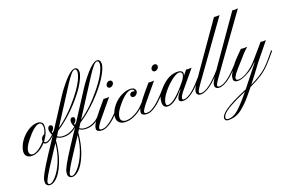

<svg xmlns="http://www.w3.org/2000/svg" viewBox="-191 -1294 3331 2193"><g transform="rotate(-20 1474.5 -197.5)"><path d="M219.7 -78.6Q201.7 -78.6 193.4 -93.3Q135.3 -27.3 67.9 -5.9Q45.4 1 24.2 1Q2.9 1 -12.2 -3.9Q-27.3 -8.8 -37.1 -17.6Q-76.7 -51.8 -44.9 -135.3Q-32.7 -168 -13.4 -196.3Q5.9 -224.6 30 -248.8Q54.2 -272.9 82 -292Q145 -334.5 205.1 -334.5Q231 -334.5 249.8 -321Q268.6 -307.6 270 -282.5Q271.5 -257.3 267.1 -235.4Q262.7 -213.4 253.9 -191.4Q236.3 -146.5 204.1 -106.4Q207.5 -92.3 222.9 -92.3Q238.3 -92.3 252.2 -99.4Q266.1 -106.4 280 -116.9Q293.9 -127.4 307.4 -140.4Q320.8 -153.3 332 -165L350.6 -185.5Q358.4 -194.8 361.8 -198.2L372.6 -189.9Q366.2 -184.1 356.4 -173.3Q346.7 -162.6 334.5 -150.4Q334.5 -150.4 308.6 -125Q258.3 -78.6 219.7 -78.6ZM17.1 -17.6Q24.9 -13.7 39.1 -13.7Q70.8 -13.7 120.6 -49.3Q158.7 -76.7 188.5 -112.3V-114.3Q188.5 -155.8 219.7 -176.8Q228 -182.6 235.4 -185.1Q258.8 -234.9 257.3 -266.6Q254.4 -316.9 220.2 -316.9Q162.6 -316.9 58.6 -187Q-8.3 -103 -4.4 -56.2Q-4.4 -29.3 17.1 -17.6Z M336.4 -70.3Q322.8 105.5 254.9 242.2Q210.9 331.1 156.2 366.2Q128.4 384.3 104 384.3Q79.6 384.3 66.2 370.8Q52.7 357.4 52.2 340.6Q51.8 323.7 54.4 308.6Q57.1 293.5 66.2 272.7Q75.2 252 91.1 222.9Q106.9 193.8 132.3 152.8L193.4 56.6L322.3 -138.7Q307.6 -161.6 302.2 -184.6Q296.9 -207.5 299.1 -222.2Q301.3 -236.8 309.6 -246.8Q317.9 -256.8 329.8 -256.8Q341.8 -256.8 349.4 -249Q356.9 -241.2 356.9 -231.4Q356.9 -221.7 354.2 -214.6Q351.6 -207.5 347.2 -201.2Q336.9 -185.5 325.2 -179.7Q327.1 -168.9 333.5 -155.8L573.2 -527.3Q604.5 -575.7 646.2 -627.9Q688 -680.2 717.3 -709.5Q778.8 -771 814.9 -771Q835.9 -771 846.2 -758.8Q856.4 -746.6 857.4 -720.5Q858.4 -694.3 838.9 -648.2Q819.3 -602.1 785.2 -550Q751 -498 705.3 -443.6Q659.7 -389.2 608.4 -337.9Q500 -231.4 398.4 -167L363.8 -113.3Q387.2 -93.3 425 -90.8Q462.9 -88.4 497.1 -98.9Q531.2 -109.4 557.1 -126Q592.3 -148.9 631.8 -197.8L643.1 -189.9Q637.7 -185.1 628.4 -173.8Q619.1 -162.6 605.2 -149.2Q591.3 -135.7 573 -121.8Q554.7 -107.9 531.2 -97.2Q479 -72.8 417.5 -79.1Q382.3 -83 356.4 -101.6ZM416 -194.3Q557.1 -290.5 694.3 -461.4Q794.9 -586.4 825.7 -677.7Q844.7 -734.4 828.1 -752.9Q821.8 -759.8 813.2 -759.8Q804.7 -759.8 793.9 -753.2Q783.2 -746.6 767.6 -729.5Q736.8 -695.3 691.9 -625ZM320.3 -45.9 155.8 206.1 116.7 270.5Q81.5 331.5 81.5 351.6Q81.5 359.9 87.6 366Q93.8 372.1 105.7 372.1Q117.7 372.1 137.5 358.4Q157.2 344.7 179.4 319.3Q201.7 293.9 224.4 257.1Q247.1 220.2 266.6 173.8Q309.6 70.3 320.3 -45.9Z M606.9 -70.3Q593.3 105.5 525.4 242.2Q481.4 331.1 426.8 366.2Q398.9 384.3 374.5 384.3Q350.1 384.3 336.7 370.8Q323.2 357.4 322.8 340.6Q322.3 323.7 325 308.6Q327.6 293.5 336.7 272.7Q345.7 252 361.6 222.9Q377.4 193.8 402.8 152.8L463.9 56.6L592.8 -138.7Q578.1 -161.6 572.8 -184.6Q567.4 -207.5 569.6 -222.2Q571.8 -236.8 580.1 -246.8Q588.4 -256.8 600.3 -256.8Q612.3 -256.8 619.9 -249Q627.4 -241.2 627.4 -231.4Q627.4 -221.7 624.8 -214.6Q622.1 -207.5 617.7 -201.2Q607.4 -185.5 595.7 -179.7Q597.7 -168.9 604 -155.8L843.8 -527.3Q875 -575.7 916.7 -627.9Q958.5 -680.2 987.8 -709.5Q1049.3 -771 1085.4 -771Q1106.4 -771 1116.7 -758.8Q1127 -746.6 1127.9 -720.5Q1128.9 -694.3 1109.4 -648.2Q1089.8 -602.1 1055.7 -550Q1021.5 -498 975.8 -443.6Q930.2 -389.2 878.9 -337.9Q770.5 -231.4 668.9 -167L634.3 -113.3Q657.7 -93.3 695.6 -90.8Q733.4 -88.4 767.6 -98.9Q801.8 -109.4 827.6 -126Q862.8 -148.9 902.3 -197.8L913.6 -189.9Q908.2 -185.1 898.9 -173.8Q889.6 -162.6 875.7 -149.2Q861.8 -135.7 843.5 -121.8Q825.2 -107.9 801.8 -97.2Q749.5 -72.8 688 -79.1Q652.8 -83 627 -101.6ZM686.5 -194.3Q827.6 -290.5 964.8 -461.4Q1065.4 -586.4 1096.2 -677.7Q1115.2 -734.4 1098.6 -752.9Q1092.3 -759.8 1083.7 -759.8Q1075.2 -759.8 1064.5 -753.2Q1053.7 -746.6 1038.1 -729.5Q1007.3 -695.3 962.4 -625ZM590.8 -45.9 426.3 206.1 387.2 270.5Q352.1 331.5 352.1 351.6Q352.1 359.9 358.2 366Q364.3 372.1 376.2 372.1Q388.2 372.1 408 358.4Q427.7 344.7 450 319.3Q472.2 293.9 494.9 257.1Q517.6 220.2 537.1 173.8Q580.1 70.3 590.8 -45.9Z M1109.4 -489.3Q1123.5 -503.9 1140.4 -503.9Q1157.2 -503.9 1165.3 -494.9Q1173.3 -485.8 1173.3 -475.1Q1173.3 -464.4 1169.2 -456.1Q1165 -447.8 1158 -441.4Q1150.9 -435.1 1142.1 -431.4Q1133.3 -427.7 1122.1 -427.7Q1110.8 -427.7 1102.8 -436.3Q1094.7 -444.8 1094.7 -455.6Q1094.7 -466.3 1098.6 -474.6Q1102.5 -482.9 1109.4 -489.3ZM1033.2 -102.1 1077.1 -146Q1096.7 -166.5 1109.4 -181.4Q1122.1 -196.3 1124.5 -198.7L1134.3 -189.9Q1129.4 -185.1 1116 -169.2Q1102.5 -153.3 1082.5 -132.1Q1062.5 -110.8 1037.6 -87.4Q1012.7 -64 985.4 -44.4Q922.4 1 875 1Q844.7 1 826.7 -10Q808.6 -21 808.6 -35.2Q808.6 -49.3 811.5 -60.5Q814.5 -71.8 822.3 -87.4Q830.1 -103 844 -124Q857.9 -145 880.1 -174.3Q902.3 -203.6 934.1 -242.2L1009.3 -331.1Q1015.1 -329.6 1033.2 -329.6H1056.2Q1068.8 -329.6 1076.7 -330.6Q915 -137.7 894.8 -111.1Q874.5 -84.5 864.7 -69.3Q847.7 -43.5 847.7 -28.1Q847.7 -12.7 876.5 -12.7Q905.3 -12.7 930.9 -25.9Q956.5 -39.1 982.7 -58.8Q1008.8 -78.6 1033.2 -102.1Z M1372.6 -293.5Q1371.6 -321.8 1336.9 -321.8Q1266.1 -321.8 1153.8 -174.3Q1107.4 -112.8 1107.4 -63Q1107.4 -41.5 1119.1 -30.3Q1139.6 -11.2 1171.6 -11.2Q1203.6 -11.2 1239.5 -24.4Q1275.4 -37.6 1306.2 -57.6Q1336.9 -77.6 1362.3 -101.3Q1387.7 -125 1406.2 -145.8Q1424.8 -166.5 1435.5 -181.2Q1446.3 -195.8 1448.2 -198.2L1459 -189.9L1445.8 -172.4Q1354 -51.8 1240.7 -10.7Q1202.6 2.9 1168.9 2.9Q1135.3 2.9 1116.2 -3.9Q1097.2 -10.7 1084.5 -22.5Q1060.1 -46.4 1060.1 -82Q1060.1 -151.9 1120.6 -224.1Q1168 -280.8 1232.9 -311Q1285.6 -335.4 1335.4 -334.5Q1379.4 -333 1391.1 -304.7Q1402.8 -275.9 1378.4 -252Q1362.3 -235.4 1347.2 -235.4Q1312 -235.4 1311 -264.2Q1310.5 -277.8 1321.5 -286.9Q1332.5 -295.9 1343.3 -296.9Q1358.9 -297.9 1372.6 -291.5Z M1655.3 -489.3Q1669.4 -503.9 1686.3 -503.9Q1703.1 -503.9 1711.2 -494.9Q1719.2 -485.8 1719.2 -475.1Q1719.2 -464.4 1715.1 -456.1Q1710.9 -447.8 1703.9 -441.4Q1696.8 -435.1 1688 -431.4Q1679.2 -427.7 1668 -427.7Q1656.7 -427.7 1648.7 -436.3Q1640.6 -444.8 1640.6 -455.6Q1640.6 -466.3 1644.5 -474.6Q1648.4 -482.9 1655.3 -489.3ZM1579.1 -102.1 1623 -146Q1642.6 -166.5 1655.3 -181.4Q1668 -196.3 1670.4 -198.7L1680.2 -189.9Q1675.3 -185.1 1661.9 -169.2Q1648.4 -153.3 1628.4 -132.1Q1608.4 -110.8 1583.5 -87.4Q1558.6 -64 1531.2 -44.4Q1468.3 1 1420.9 1Q1390.6 1 1372.6 -10Q1354.5 -21 1354.5 -35.2Q1354.5 -49.3 1357.4 -60.5Q1360.4 -71.8 1368.2 -87.4Q1376 -103 1389.9 -124Q1403.8 -145 1426 -174.3Q1448.2 -203.6 1480 -242.2L1555.2 -331.1Q1561 -329.6 1579.1 -329.6H1602.1Q1614.7 -329.6 1622.6 -330.6Q1460.9 -137.7 1440.7 -111.1Q1420.4 -84.5 1410.6 -69.3Q1393.6 -43.5 1393.6 -28.1Q1393.6 -12.7 1422.4 -12.7Q1451.2 -12.7 1476.8 -25.9Q1502.4 -39.1 1528.6 -58.8Q1554.7 -78.6 1579.1 -102.1Z M1861.3 1Q1812.5 1 1812.5 -29.3Q1812.5 -54.2 1840.8 -91.8L1871.6 -130.9L1866.7 -132.8Q1784.7 -31.7 1711.9 -5.9Q1691.9 1 1677.2 1Q1617.2 1 1617.2 -63Q1617.2 -138.2 1677.2 -206.5Q1766.1 -310.1 1856 -329.1Q1882.8 -334.5 1901.9 -334.5Q1920.9 -334.5 1931.9 -331.8Q1942.9 -329.1 1951.2 -324.2Q1968.8 -313 1968.8 -296.6Q1968.8 -280.3 1962.9 -265.6L2010.7 -324.7Q2023.9 -320.8 2035.2 -320.8Q2064 -320.8 2076.7 -322.8L1912.1 -124.5Q1853.5 -56.2 1853.5 -28.3Q1853.5 -12.7 1872.1 -12.7Q1890.6 -12.7 1914.8 -23.9Q1939 -35.2 1962.9 -52.7Q1986.8 -70.3 2009.5 -91.8Q2032.2 -113.3 2051.5 -133.8Q2070.8 -154.3 2085.4 -171.9L2108.9 -198.2L2119.1 -189.9L2094.2 -161.6Q1953.6 1 1861.3 1ZM1726.1 -174.8Q1657.2 -91.3 1657.2 -38.1Q1657.2 -13.7 1679.2 -13.7Q1750.5 -13.7 1884.8 -171.4L1925.8 -220.7Q1955.1 -265.1 1955.1 -285.2Q1955.1 -319.3 1920.9 -319.3Q1874.5 -319.3 1787.6 -240.2Q1757.8 -212.9 1726.1 -174.8Z M2058.1 -28.8Q2058.1 -12.7 2081.5 -12.7Q2105 -12.7 2131.6 -25.1Q2158.2 -37.6 2184.3 -56.6Q2210.4 -75.7 2234.9 -98.4Q2259.3 -121.1 2279.3 -141.6L2313 -177.7Q2326.7 -193.4 2331.5 -198.2L2341.3 -189.9Q2335.9 -184.6 2321.5 -168.5Q2307.1 -152.3 2286.4 -131.3Q2265.6 -110.4 2240 -86.9Q2214.4 -63.5 2186.5 -43.9Q2121.6 1 2072.8 1Q2052.2 1 2038.8 -10.3Q2025.4 -21.5 2025.4 -34.4Q2025.4 -47.4 2026.6 -55.2Q2027.8 -63 2031.7 -73Q2035.6 -83 2043 -96.4Q2050.3 -109.9 2062.5 -128.9L2137.2 -239.3L2514.6 -778.8Q2549.8 -773.9 2582.5 -778.8Q2116.7 -131.3 2100.1 -106.7Q2083.5 -82 2075.7 -69.6Q2067.9 -57.1 2064 -49.3Q2058.1 -37.6 2058.1 -28.8Z M2280.8 -28.8Q2280.8 -12.7 2304.2 -12.7Q2327.6 -12.7 2354.2 -25.1Q2380.9 -37.6 2407 -56.6Q2433.1 -75.7 2457.5 -98.4Q2481.9 -121.1 2502 -141.6L2535.6 -177.7Q2549.3 -193.4 2554.2 -198.2L2564 -189.9Q2558.6 -184.6 2544.2 -168.5Q2529.8 -152.3 2509 -131.3Q2488.3 -110.4 2462.6 -86.9Q2437 -63.5 2409.2 -43.9Q2344.2 1 2295.4 1Q2274.9 1 2261.5 -10.3Q2248 -21.5 2248 -34.4Q2248 -47.4 2249.3 -55.2Q2250.5 -63 2254.4 -73Q2258.3 -83 2265.6 -96.4Q2272.9 -109.9 2285.2 -128.9L2359.9 -239.3L2737.3 -778.8Q2772.5 -773.9 2805.2 -778.8Q2339.4 -131.3 2322.8 -106.7Q2306.2 -82 2298.3 -69.6Q2290.5 -57.1 2286.6 -49.3Q2280.8 -37.6 2280.8 -28.8Z M2506.3 -34.2Q2506.3 -11.7 2535.2 -11.7Q2564 -11.7 2598.9 -26.6Q2633.8 -41.5 2667.5 -65.4Q2732.4 -110.8 2787.1 -178.7Q2873 -276.9 2890.1 -297.4Q2890.1 -297.4 2916.5 -330.1Q2935.5 -326.7 2944.3 -326.7Q2969.2 -326.7 2981.9 -328.6L2812 -119.1L2725.6 -3.4L2651.4 93.3Q2777.3 32.7 2844.7 -27.3Q2888.7 -66.4 2927.2 -113.3L2997.6 -198.2L3007.8 -189.9L2946.3 -117.2Q2891.6 -52.7 2855 -21Q2818.4 10.7 2788.1 31.2Q2730.5 69.3 2634.3 114.7Q2543.5 228.5 2497.3 272.9Q2451.2 317.4 2424.3 336.2Q2397.5 355 2372.1 365.7Q2329.1 384.3 2270 384.3Q2240.2 384.3 2230.5 363.3Q2227.5 357.4 2227.5 344.7Q2227.5 332 2243.9 309.3Q2260.3 286.6 2299.8 258.8Q2378.9 203.1 2573.2 121.1L2772 -130.9L2766.6 -132.8Q2720.2 -83 2671.9 -53.7Q2581.5 1 2527.3 1Q2500 1 2486.3 -10Q2472.7 -21 2472.7 -36.9Q2472.7 -52.7 2475.6 -65.7Q2478.5 -78.6 2487.3 -96.7Q2505.4 -131.3 2556.2 -202.6Q2578.6 -230.5 2610.4 -262.7L2678.2 -331.5L2701.2 -329.1Q2709 -328.6 2725.3 -328.6Q2741.7 -328.6 2754.9 -330.1Q2711.4 -291 2689.9 -266.6L2655.3 -227.5Q2547.4 -107.9 2533.7 -87.9Q2506.3 -48.8 2506.3 -34.2ZM2556.2 142.1Q2310.5 247.1 2260.7 309.1Q2243.2 331.1 2243.2 351.6Q2243.2 356.9 2249.8 364Q2256.3 371.1 2277.8 371.1Q2299.3 371.1 2325.4 361.6Q2351.6 352.1 2383.8 327.1Q2442.9 280.3 2556.2 142.1Z"/></g></svg>

Font: Pinyon Script
Style: Regular
Weight: 400
Designer: Nicole Fally
Foundry: Nicole Fally
Version: Version 1.005